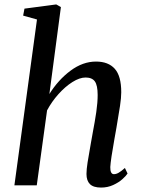

<svg xmlns="http://www.w3.org/2000/svg" viewBox="-20 -837 642 867"><path d="M203 -412.5Q243 -476.5 298.5 -517.8Q354 -559 413.5 -559Q469 -559 498.2 -526.5Q527.5 -494 527.5 -420.5Q527.5 -396 522 -359Q516.5 -322 506 -261.5L503 -244.5Q497.5 -214 496.5 -208Q480 -116.5 478 -82.5Q477.5 -50.5 494.5 -50.5Q504.5 -50.5 515.5 -56.8Q526.5 -63 544 -78.5L556 -53.5Q549 -42.5 532.5 -27.8Q516 -13 491 -1.5Q466 10 436.5 10Q402 10 386.2 -5.5Q370.5 -21 370.5 -51.5Q370.5 -71.5 375.5 -103.8Q380.5 -136 390.5 -191.5Q395 -214.5 396 -222L398 -233.5Q408.5 -288.5 414.8 -331.2Q421 -374 421 -408Q421 -452 408.2 -469.5Q395.5 -487 366.5 -487Q339.5 -487 307 -466.5Q274.5 -446 244 -412Q213.5 -378 192.5 -338.5L146 0H45L147 -749L84.5 -766.5L90.5 -798L234 -817L255 -805Z"/></svg>

Font: Merriweather Text
Style: Italic
Weight: 400
Italic angle: -7.8°
Designer: Eben Sorkin
Foundry: Eben Sorkin
Version: Version 2.100